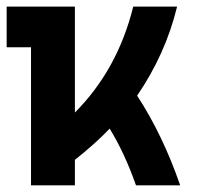

<svg xmlns="http://www.w3.org/2000/svg" viewBox="-20 -557 626 577"><path d="M73.2 0V-415H0V-537.1H205.1V-218.8Q333.5 -347.7 380.4 -537.1H512.2Q477.5 -394.5 392.1 -269.5Q468.8 -152.3 521.5 0H388.7Q355 -96.2 309.6 -170.4Q265.1 -124 205.1 -76.7V0Z"/></svg>

Font: Consola Mono
Style: Bold
Weight: 700
Monospace: yes
Designer: Wojciech Kalinowski "wmk69" (wmk69@o2.pl)
Foundry: Wojciech Kalinowski "wmk69" (wmk69@o2.pl)
Version: Version 2.1.0